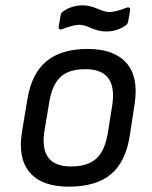

<svg xmlns="http://www.w3.org/2000/svg" viewBox="-20 -682 565 714"><path d="M374 -564.9Q348.6 -564.9 319.8 -577.4Q291 -589.8 275.9 -589.8Q252.9 -589.8 210 -573.2Q204.1 -571.3 200.7 -574.2Q197.3 -577.1 198.2 -583L205.1 -623Q206.5 -633.3 212.9 -638.2Q245.1 -662.1 288.1 -662.1Q313.5 -662.1 342 -649.7Q370.6 -637.2 386.2 -637.2Q409.2 -637.2 452.1 -653.8Q458 -655.8 461.4 -652.8Q464.8 -649.9 463.9 -644L457 -604Q455.6 -593.8 449.2 -588.9Q417 -564.9 374 -564.9ZM235.8 12.2Q135.7 12.2 90.6 -40.8Q45.4 -93.8 62 -192.9L82 -314Q97.7 -408.7 152.8 -454.3Q208 -500 306.2 -500Q403.3 -500 449.5 -448.5Q495.6 -397 481 -297.9L462.9 -179.2Q447.8 -80.1 392.3 -33.9Q336.9 12.2 235.8 12.2ZM244.1 -63Q305.7 -63 337.9 -92Q370.1 -121.1 380.9 -187L397 -288.1Q418.9 -424.8 297.9 -424.8Q236.3 -424.8 205.1 -395.8Q173.8 -366.7 163.1 -301.8L146 -199.2Q122.6 -63 244.1 -63Z"/></svg>

Font: Sofia Sans
Style: Italic
Weight: 400
Italic angle: -9°
Designer: Botio Nikoltchev, Ani Petrova
Foundry: lettersoup
Version: Version 4.100